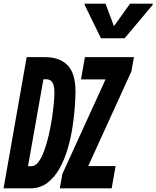

<svg xmlns="http://www.w3.org/2000/svg" viewBox="-58 -1028 854 1048"><path d="M-38.5 0 87.5 -716H188.5Q267.5 -716 310.8 -672Q354 -628 354 -528Q354 -497 350.5 -446.2Q347 -395.5 338 -336Q329 -276.5 311.8 -217.2Q294.5 -158 267.2 -108.8Q240 -59.5 200.5 -29.8Q161 0 106.5 0ZM95 -121H114.5Q135 -121 152 -144Q169 -167 183 -204.8Q197 -242.5 207.5 -287.8Q218 -333 225 -378Q232 -423 235.5 -460.8Q239 -498.5 239 -520Q239 -561.5 227.8 -578.5Q216.5 -595.5 193 -595.5H179ZM268.5 0 282.5 -78.5 518 -594.5H384L405.5 -716H673L659 -638L423.5 -121.5H573L551.5 0ZM493 -819 404 -1001.5V-1008H518L573 -861H546.5L652 -1008H775.5V-1001.5L622 -819Z"/></svg>

Font: Google Sans Code
Style: Italic
Weight: 400
Italic angle: -10°
Monospace: yes
Designer: Google Sans Code Authors
Foundry: Google LLC
Version: Version 6.000